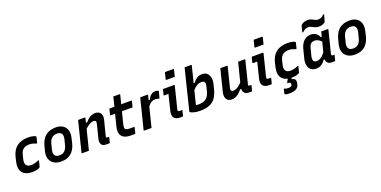

<svg xmlns="http://www.w3.org/2000/svg" viewBox="-14 -1849 6258 3151"><g transform="rotate(-20 3115.0 -273.5)"><path d="M372 -547Q428 -547 464 -536.5Q500 -526 507 -517Q509 -511 508 -508Q501 -482 495.5 -458Q490 -434 483 -407H465Q442 -418 414.5 -425.5Q387 -433 350 -433Q293 -433 253 -406Q213 -379 196 -311L179 -242Q161 -175 186 -137Q209 -103 267 -103Q303 -103 334.5 -111.5Q366 -120 397 -134H415Q408 -109 401.5 -81.5Q395 -54 388 -29Q387 -24 383 -20Q372 -11 339 0Q306 11 248 11Q131 11 78.5 -54Q26 -119 55 -241L74 -321Q103 -436 178.5 -491.5Q254 -547 372 -547Z M856 -547Q928 -547 976 -516.5Q1024 -486 1042.5 -430Q1061 -374 1043 -298L1024 -217Q998 -105 931 -47Q864 11 754 11Q679 11 628.5 -20.5Q578 -52 559 -108.5Q540 -165 558 -239L579 -320Q607 -433 675 -490Q743 -547 856 -547ZM841 -444Q784 -444 749 -412.5Q714 -381 699 -322L674 -223Q666 -191 668.5 -163Q671 -135 688 -118Q711 -94 762 -94Q818 -94 851.5 -126Q885 -158 900 -215L925 -312Q934 -345 931.5 -374Q929 -403 911 -421Q888 -444 841 -444Z M1244 -536H1361Q1373 -536 1369 -525Q1360 -488 1350 -448H1369Q1410 -496 1454 -521.5Q1498 -547 1543 -547Q1607 -547 1635.5 -505Q1664 -463 1647 -394Q1630 -327 1613 -261.5Q1596 -196 1579 -127Q1576 -112 1581 -107Q1585 -103 1597 -103H1630Q1624 -80 1618.5 -57Q1613 -34 1607 -11Q1604 0 1593 0H1539Q1478 0 1458 -38Q1438 -76 1452 -131Q1468 -194 1482.5 -252Q1497 -310 1513 -375Q1528 -432 1476 -432Q1408 -432 1326 -350Q1304 -262 1282 -174.5Q1260 -87 1238 0H1121Q1109 0 1113 -11Q1140 -118 1166.5 -224.5Q1193 -331 1220 -437Q1228 -467 1234 -492Q1240 -517 1244 -536Z M2078 -114Q2071 -87 2065 -62.5Q2059 -38 2053 -11Q2049 0 2039 0H1968Q1861 0 1816.5 -56Q1772 -112 1798 -217Q1811 -269 1824 -320.5Q1837 -372 1850 -424H1774Q1762 -424 1766 -435Q1772 -462 1778 -485.5Q1784 -509 1791 -536H1878Q1883 -553 1887.5 -570.5Q1892 -588 1896 -606Q1902 -629 1907.5 -652.5Q1913 -676 1919 -700H2028Q2040 -700 2036 -689Q2027 -651 2017 -612.5Q2007 -574 1998 -536H2173Q2183 -536 2181 -525Q2174 -498 2168.5 -474.5Q2163 -451 2156 -424H1970Q1956 -372 1943 -320Q1930 -268 1917 -216Q1902 -155 1919 -134Q1929 -123 1947.5 -118.5Q1966 -114 1993 -114Z M2332 0H2205Q2194 0 2197 -11Q2199 -17 2207 -48.5Q2215 -80 2227 -128Q2239 -176 2253 -231.5Q2267 -287 2280.5 -340.5Q2294 -394 2304 -437Q2312 -467 2318.5 -492Q2325 -517 2329 -536H2455Q2466 -536 2463 -525Q2454 -489 2443 -443H2462Q2487 -495 2519.5 -520.5Q2552 -546 2598 -546Q2618 -546 2630.5 -542Q2643 -538 2647 -533Q2652 -528 2651 -523Q2643 -492 2636 -467Q2629 -442 2621 -412H2604Q2592 -416 2579 -419Q2566 -422 2549 -422Q2514 -422 2483.5 -406Q2453 -390 2419 -346Q2398 -263 2375.5 -172.5Q2353 -82 2332 0Z M2727 -536H2921Q2932 -536 2929 -525Q2906 -431 2882.5 -337Q2859 -243 2835 -148Q2828 -121 2836 -113Q2844 -105 2864 -105H2909Q2903 -82 2897 -57Q2891 -32 2885 -9Q2883 0 2872 0H2840Q2781 0 2750.5 -20.5Q2720 -41 2713 -75.5Q2706 -110 2716 -152Q2733 -223 2750.5 -292Q2768 -361 2785 -431H2712Q2700 -431 2703 -442Q2709 -465 2715 -489Q2721 -513 2727 -536ZM2852 -787H2999Q3010 -787 3007 -776L2978 -658H2831Q2820 -658 2823 -669Z M3304 -739Q3288 -675 3270 -602.5Q3252 -530 3233 -455H3252Q3281 -496 3319.5 -521.5Q3358 -547 3410 -547Q3467 -547 3499.5 -516.5Q3532 -486 3540.5 -435.5Q3549 -385 3533 -323L3513 -243Q3479 -108 3400.5 -49.5Q3322 9 3186 9Q3113 9 3067 -6Q3021 -21 3010 -31Q3005 -36 3008 -45Q3044 -191 3078 -328.5Q3112 -466 3149 -616Q3158 -650 3166.5 -683.5Q3175 -717 3183 -750H3296Q3308 -750 3304 -739ZM3355 -429Q3280 -429 3205 -343Q3189 -279 3173.5 -218Q3158 -157 3145 -103Q3165 -99 3198 -99Q3275 -99 3323.5 -136Q3372 -173 3393 -258L3412 -337Q3427 -392 3404 -415Q3390 -429 3355 -429Z M3729 -536H3845Q3857 -536 3853 -525Q3831 -437 3809.5 -350.5Q3788 -264 3766 -176Q3751 -115 3805 -115Q3835 -115 3871.5 -134Q3908 -153 3956 -204Q3968 -255 3981 -304.5Q3994 -354 4008 -410Q4022 -466 4040 -536H4153Q4164 -536 4161 -524Q4137 -427 4111.5 -324.5Q4086 -222 4064 -134Q4058 -116 4066 -110Q4071 -104 4084 -104H4115Q4109 -81 4103 -57Q4097 -33 4091 -10Q4088 0 4078 0H4036Q3984 0 3958.5 -26.5Q3933 -53 3934 -99H3916Q3870 -42 3825.5 -15.5Q3781 11 3734 11Q3689 11 3662.5 -11Q3636 -33 3628.5 -69Q3621 -105 3631 -145Q3649 -219 3667.5 -292.5Q3686 -366 3704 -439Q3711 -465 3717.5 -489.5Q3724 -514 3729 -536Z M4277 -536H4471Q4482 -536 4479 -525Q4456 -431 4432.5 -337Q4409 -243 4385 -148Q4378 -121 4386 -113Q4394 -105 4414 -105H4459Q4453 -82 4447 -57Q4441 -32 4435 -9Q4433 0 4422 0H4390Q4331 0 4300.5 -20.5Q4270 -41 4263 -75.5Q4256 -110 4266 -152Q4283 -223 4300.5 -292Q4318 -361 4335 -431H4262Q4250 -431 4253 -442Q4259 -465 4265 -489Q4271 -513 4277 -536ZM4402 -787H4549Q4560 -787 4557 -776L4528 -658H4381Q4370 -658 4373 -669Z M4902 -547Q4958 -547 4994 -536.5Q5030 -526 5037 -517Q5039 -511 5038 -508Q5031 -482 5025.5 -458Q5020 -434 5013 -407H4995Q4972 -418 4944.5 -425.5Q4917 -433 4880 -433Q4823 -433 4783 -406Q4743 -379 4726 -311L4709 -242Q4691 -175 4716 -137Q4739 -103 4797 -103Q4833 -103 4864.5 -111.5Q4896 -120 4927 -134H4945Q4938 -109 4931.5 -81.5Q4925 -54 4918 -29Q4917 -24 4913 -20Q4902 -11 4869 0Q4836 11 4778 11Q4776 11 4774 11Q4771 19 4769 25L4767 35Q4805 39 4821.5 60.5Q4838 82 4830 126Q4820 189 4777.5 215.5Q4735 242 4659 242Q4602 242 4586 232.5Q4570 223 4573 213Q4584 169 4591 138H4603Q4617 146 4632 149Q4647 152 4669 152Q4695 152 4712.5 143.5Q4730 135 4734 113Q4737 93 4726.5 83Q4716 73 4688 73Q4673 73 4680 59Q4687 46 4694.5 32Q4702 18 4710 4Q4628 -13 4594 -75.5Q4560 -138 4585 -241L4604 -321Q4633 -436 4708.5 -491.5Q4784 -547 4902 -547Z M5308 -547Q5361 -547 5396 -523Q5431 -499 5453 -452H5469Q5474 -470 5479 -489.5Q5484 -509 5491 -536H5604Q5615 -536 5612 -524Q5588 -427 5562 -324.5Q5536 -222 5514 -134Q5507 -104 5534 -104H5566Q5560 -81 5554 -57Q5548 -33 5542 -10Q5539 0 5529 0H5487Q5438 0 5412.5 -23Q5387 -46 5385 -87H5369Q5339 -40 5299.5 -15Q5260 10 5207 10Q5153 10 5118 -17.5Q5083 -45 5071.5 -94Q5060 -143 5076 -208L5112 -351Q5130 -425 5160.5 -467.5Q5191 -510 5229 -528.5Q5267 -547 5308 -547ZM5211 -120Q5227 -104 5255 -104Q5292 -104 5328 -126Q5364 -148 5405 -200Q5416 -243 5427 -286Q5438 -329 5449 -373Q5426 -400 5397 -416Q5368 -432 5334 -432Q5297 -432 5272.5 -412Q5248 -392 5235 -342L5200 -209Q5185 -146 5211 -120ZM5511 -737Q5540 -737 5565.5 -748Q5591 -759 5613 -786H5631Q5628 -772 5622.5 -751.5Q5617 -731 5611.5 -711.5Q5606 -692 5603 -680Q5601 -672 5599 -667.5Q5597 -663 5589 -656Q5552 -623 5480 -623Q5452 -623 5431 -631Q5410 -639 5392 -649Q5374 -659 5355 -667Q5336 -675 5313 -675Q5253 -675 5211 -625H5194Q5199 -648 5207.5 -680Q5216 -712 5220 -729Q5222 -737 5224 -742Q5226 -747 5234 -753Q5254 -769 5282 -779Q5310 -789 5346 -789Q5375 -789 5395.5 -781Q5416 -773 5434 -763Q5452 -753 5470 -745Q5488 -737 5511 -737Z M5986 -547Q6058 -547 6106 -516.5Q6154 -486 6172.5 -430Q6191 -374 6173 -298L6154 -217Q6128 -105 6061 -47Q5994 11 5884 11Q5809 11 5758.5 -20.5Q5708 -52 5689 -108.5Q5670 -165 5688 -239L5709 -320Q5737 -433 5805 -490Q5873 -547 5986 -547ZM5971 -444Q5914 -444 5879 -412.5Q5844 -381 5829 -322L5804 -223Q5796 -191 5798.5 -163Q5801 -135 5818 -118Q5841 -94 5892 -94Q5948 -94 5981.5 -126Q6015 -158 6030 -215L6055 -312Q6064 -345 6061.5 -374Q6059 -403 6041 -421Q6018 -444 5971 -444Z"/></g></svg>

Font: Recursive Sn Lnr St SmB
Style: Italic
Weight: 600
Italic angle: -15°
Version: Version 1.079;hotconv 1.0.112;makeotfexe 2.5.65598; ttfautoh